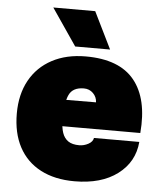

<svg xmlns="http://www.w3.org/2000/svg" viewBox="-55 -838 761 899"><g transform="rotate(5 325.0 -389.0)"><path d="M328 12Q235 12 168.5 -23Q102 -58 67 -123.5Q32 -189 32 -281Q32 -371 68.5 -437Q105 -503 172.5 -539Q240 -575 331 -575Q489 -575 559.5 -488Q630 -401 616 -240H198L200 -364L397 -365Q396 -390 378.5 -407.5Q361 -425 335 -425Q283 -425 265.5 -388Q248 -351 248 -271Q248 -234 256.5 -209Q265 -184 284 -171Q303 -158 336 -158Q358 -158 378.5 -169Q399 -180 402 -198H615Q607 -103 530.5 -45.5Q454 12 328 12ZM441 -617H277L159 -790H356Z"/></g></svg>

Font: Azeret Mono Thin Black
Style: Regular
Weight: 900
Version: Version 1.002